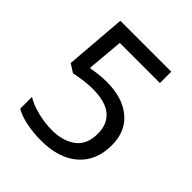

<svg xmlns="http://www.w3.org/2000/svg" viewBox="-193 -911 957 957"><g transform="rotate(45 286.0 -432.0)"><path d="M248 -81Q193 -81 144.5 -91Q96 -101 63 -120V-203Q99 -181 150.5 -168.5Q202 -156 249 -156Q328 -156 376.5 -192.5Q425 -229 425 -305Q425 -373 382 -409.5Q339 -446 246 -446Q218 -446 182 -441Q146 -436 124 -431L80 -459L106 -783H465V-703H182L165 -509Q182 -512 211 -516Q240 -520 275 -520Q385 -520 450 -466Q515 -412 515 -314Q515 -205 444.5 -143Q374 -81 248 -81Z"/></g></svg>

Font: Noto Sans Kannada UI
Style: Regular
Weight: 400
Designer: Jelle Bosma - Monotype Design Team
Foundry: Monotype Imaging Inc.
Version: Version 2.005; ttfautohint (v1.8.4.7-5d5b)